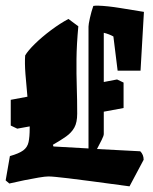

<svg xmlns="http://www.w3.org/2000/svg" viewBox="-20 -645 541 679"><path d="M257 -552Q251 -487 250.5 -435.5Q250 -384 251.5 -338Q253 -292 253 -243Q253 -212 243 -194Q233 -176 214 -162.5Q195 -149 167 -133L169 -127L293 -120V-551Q293 -559 298 -581.5Q303 -604 310 -624Q314 -625 318.5 -625Q323 -625 327 -625Q360 -624 406 -616.5Q452 -609 489 -603L477 -395H396L381 -516Q374 -520 365 -523.5Q356 -527 347 -529V-355L394 -364L417 -353V-263L347 -250V-171Q347 -165 339.5 -150Q332 -135 323 -118L476 -110Q488 -98 488 -80L438 14Q356 3 304 -4Q252 -11 221.5 -14.5Q191 -18 175.5 -19.5Q160 -21 151 -21Q140 -21 116.5 -17Q93 -13 65.5 -7.5Q38 -2 13 4L0 -7L15 -93Q47 -102 62 -113Q77 -124 81 -142.5Q85 -161 85 -191Q85 -195 85 -198L41 -190L18 -201V-292L77 -303Q73 -344 70 -383Q67 -422 69 -449Q79 -466 103.5 -490Q128 -514 160 -538Q192 -562 222 -578Z"/></svg>

Font: Grenze Gotisch Black
Style: Regular
Weight: 900
Designer: Renata Polastri
Foundry: Omnibus-Type
Version: Version 1.001